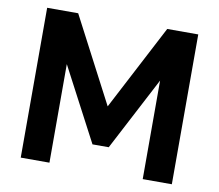

<svg xmlns="http://www.w3.org/2000/svg" viewBox="-78 -803 1021 896"><g transform="rotate(10 432.5 -355.0)"><path d="M653 0V-467L471 -119H394L211 -467V0H75V-710H222L433 -306L644 -710H791V0Z"/></g></svg>

Font: Rising Sun
Style: Bold
Weight: 700
Designer: Matt McInerney, Pablo Impallari, Rodrigo Fuenzalida (Raleway font), Stephen Hutchings (Greek), Cristiano Sobral (main ch
Foundry: The Rising Sun Project Authors
Version: Version 4.327; ttfautohint (v1.8.4.7-5d5b-dirty)